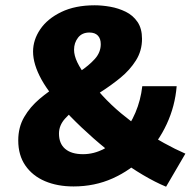

<svg xmlns="http://www.w3.org/2000/svg" viewBox="-20 -693 730 726"><path d="M258 12Q197 12 150 -8Q103 -28 76 -67Q49 -106 49 -162Q49 -212 71.5 -250.5Q94 -289 129.5 -319Q165 -349 205 -373.5Q245 -398 280.5 -421.5Q316 -445 338.5 -470Q361 -495 361 -526Q361 -547 350 -558.5Q339 -570 318 -570Q290 -570 275 -550.5Q260 -531 260 -505Q260 -483 272.5 -457Q285 -431 309 -400Q333 -369 367 -332Q400 -296 438.5 -264Q477 -232 518 -203.5Q559 -175 600.5 -152Q642 -129 681 -112L608 13Q567 -4 520.5 -31.5Q474 -59 426.5 -94.5Q379 -130 333 -170.5Q287 -211 246 -253Q169 -334 137 -392Q105 -450 105 -498Q105 -542 132 -582Q159 -622 211.5 -647.5Q264 -673 338 -673Q366 -673 397 -667.5Q428 -662 455.5 -648.5Q483 -635 500 -610Q517 -585 517 -546Q517 -501 494 -464.5Q471 -428 435.5 -399Q400 -370 360 -344.5Q320 -319 284.5 -294.5Q249 -270 226 -244.5Q203 -219 203 -188Q203 -150 226.5 -130Q250 -110 294 -110Q335 -110 373 -130Q411 -150 441.5 -185Q472 -220 492 -267Q512 -314 518 -367H648Q642 -292 610.5 -224Q579 -156 526.5 -102.5Q474 -49 406 -18.5Q338 12 258 12Z"/></svg>

Font: Ysabeau Office Black
Style: Regular
Weight: 900
Designer: Christian Thalmann (Catharsis Fonts)
Version: Version 2.001;gftools[0.9.30]; featfreeze: tnum,lnum,ss02